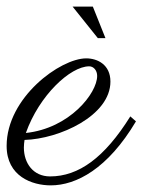

<svg xmlns="http://www.w3.org/2000/svg" viewBox="-37 -533 430 579"><path d="M37 -111C142 -114 296 -184 296 -287C296 -338 257 -357 223 -357C145 -357 -17 -239 -17 -93C-17 -1 60 26 116 26C193 26 288 -24 373 -167L356 -182C278 -57 200 -1 114 -1C63 -1 35 -41 35 -88C35 -96 36 -104 37 -111ZM41 -132C81 -245 175 -333 232 -333C245 -333 256 -321 256 -304C256 -252 173 -146 41 -132ZM281 -418 243 -513H182L258 -418Z"/></svg>

Font: Parisienne
Style: Regular
Weight: 400
Designer: Astigmatic (AOETI)
Foundry: Astigmatic (AOETI)
Version: Version 1.000